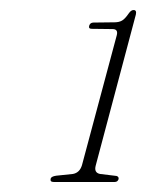

<svg xmlns="http://www.w3.org/2000/svg" viewBox="-20 -731 291 383"><path d="M163 -673.5Q156 -673.5 158 -680Q160 -686 166.5 -686L208.5 -686.5Q217.5 -686.5 223.5 -690Q229.5 -693.5 237 -704.5Q241.5 -711 246.5 -711Q253 -711 251 -702L171 -401Q167 -386.5 179.5 -384L212.5 -380Q217.5 -378.5 216.5 -373.5Q214.5 -368 209 -368H87Q79.5 -368 81 -374.5Q82 -379 92 -380.5L125.5 -384Q139 -386.5 143.5 -401.5L213 -661Q216 -673 204.5 -673Z"/></svg>

Font: Fraunces 144pt Soft Thin
Style: Italic
Weight: 100
Italic angle: -16°
Version: Version 1.000;[0bf87f6ff]